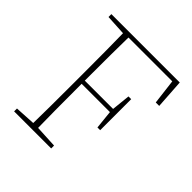

<svg xmlns="http://www.w3.org/2000/svg" viewBox="-183 -811 945 945"><g transform="rotate(45 289.5 -338.5)"><path d="M504 -655H199Q197 -562 197 -353H394L404 -450H423V-234H404L394 -331H197Q197 -118 199 -26L316 -20V0H58V-20L165 -26Q167 -120 167 -310V-367Q167 -557 165 -651L58 -657V-677H534L544 -524H520Z"/></g></svg>

Font: TypoPRO Source Serif Pro
Style: Regular
Weight: 200
Designer: Frank Grießhammer
Foundry: Adobe Systems Incorporated
Version: Version 1.017;PS (version unavailable);hotconv 1.0.79;makeot